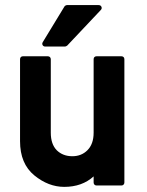

<svg xmlns="http://www.w3.org/2000/svg" viewBox="-20 -727 577 753"><path d="M58.6 -494.6Q58.6 -500 61.8 -503.2Q64.9 -506.3 69.8 -506.3H167.5Q172.4 -506.3 175.8 -503.2Q179.2 -500 179.2 -494.6V-206.5Q179.2 -161.6 202.6 -137.7Q226.6 -114.3 263.7 -114.3Q299.3 -114.3 322.8 -137.7Q347.2 -162.1 347.2 -206.5V-494.6Q347.2 -500 350.3 -503.2Q353.5 -506.3 358.9 -506.3H456.1Q461.4 -506.3 464.6 -503.2Q467.8 -500 467.8 -494.6V-11.2Q467.8 -6.3 464.6 -2.9Q461.4 0.5 456.1 0.5H358.9Q353.5 0.5 350.3 -2.9Q347.2 -6.3 347.2 -11.2V-35.2Q301.8 5.9 231.9 5.9Q169.9 5.9 114.7 -39.1Q58.6 -85 58.6 -173.3ZM157.7 -544.4Q150.4 -544.4 147.2 -550Q144 -555.7 147.9 -562L232.9 -701.7Q233.9 -703.6 237.1 -705.3Q240.2 -707 242.7 -707H366.7Q375 -707 377.9 -700.2Q380.9 -693.4 375 -687.5L243.7 -548.3Q242.7 -547.4 239.7 -545.9Q236.8 -544.4 235.4 -544.4Z"/></svg>

Font: Alte DIN 1451 Mittelschrift
Style: Bold
Weight: 700
Designer: Peter Wiegel
Foundry: Peter Wiegel
Version: Version 1.003